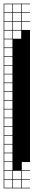

<svg xmlns="http://www.w3.org/2000/svg" viewBox="-20 -785 183 1043"><path d="M0 238.1V-765.1H142.9V-761.9H98.4V-717.5H142.9V-714.3H98.4V-669.8H142.9V-666.7H98.4V-622.2H142.9V95.2H98.4V139.7H142.9V142.9H98.4V187.3H142.9V190.5H98.4V234.9H142.9V238.1ZM3.2 -717.5H47.6V-761.9H3.2ZM50.8 -717.5H95.2V-761.9H50.8ZM3.2 -669.8H47.6V-714.3H3.2ZM50.8 -669.8H95.2V-714.3H50.8ZM3.2 -622.2H47.6V-666.7H3.2ZM50.8 -622.2H95.2V-666.7H50.8ZM3.2 -574.6H47.6V-619H3.2ZM50.8 -574.6H95.2V-619H50.8ZM47.6 -571.4H3.2V-527H47.6ZM3.2 -479.4H47.6V-523.8H3.2ZM3.2 -431.7H47.6V-476.2H3.2ZM3.2 -384.1H47.6V-428.6H3.2ZM3.2 -336.5H47.6V-381H3.2ZM3.2 -288.9H47.6V-333.3H3.2ZM3.2 -241.3H47.6V-285.7H3.2ZM3.2 -193.7H47.6V-238.1H3.2ZM3.2 -146H47.6V-190.5H3.2ZM3.2 -98.4H47.6V-142.9H3.2ZM3.2 -50.8H47.6V-95.2H3.2ZM3.2 -3.2H47.6V-47.6H3.2ZM3.2 44.4H47.6V0H3.2ZM3.2 92.1H47.6V47.6H3.2ZM3.2 139.7H47.6V95.2H3.2ZM3.2 187.3H47.6V142.9H3.2ZM50.8 187.3H95.2V142.9H50.8ZM3.2 234.9H47.6V190.5H3.2ZM50.8 234.9H95.2V190.5H50.8Z"/></svg>

Font: Jacquard 12 Charted
Style: Regular
Weight: 400
Designer: Sarah Cadigan-Fried
Version: Version 1.000